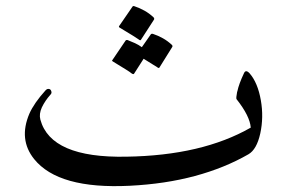

<svg xmlns="http://www.w3.org/2000/svg" viewBox="-20 -619 966 647"><path d="M821 -372Q835 -356 844.5 -333Q854 -310 859 -281Q869 -224 857 -169Q845 -115 817 -99Q737 -53 637 -26Q537 1 417 7Q177 19 95 -83Q42 -149 79 -236Q87 -254 100.5 -273.5Q114 -293 133 -314Q139 -321 146 -319Q151 -318 153 -311Q155 -305 150 -300Q132 -280 121 -257Q111 -235 116 -216Q151 -86 406 -91Q534 -93 638.5 -117.5Q743 -142 825 -189Q822 -228 777 -285Q775 -288 779 -309Q780 -311 780 -312Q785 -336 802 -372Q808 -386 821 -372ZM488 -503Q490 -506 495 -505Q513 -499 529 -490Q545 -481 559 -468Q563 -464 560 -460L517 -391Q515 -388 509 -393Q506 -395 494.5 -402Q483 -409 464 -421L432 -371Q430 -367 423 -372Q420 -375 404 -385Q388 -395 360 -412Q356 -415 359 -417L403 -482Q405 -485 410 -484Q423 -479 435 -473.5Q447 -468 458 -460ZM426 -596Q428 -600 433 -598Q451 -592 467 -583Q483 -574 497 -561Q501 -557 499 -553L455 -485Q453 -481 446 -487Q443 -489 427.5 -499Q412 -509 383 -526Q379 -529 382 -532Z"/></svg>

Font: Amiri Quran
Style: Regular
Weight: 400
Designer: Khaled Hosny
Version: Version 0.117